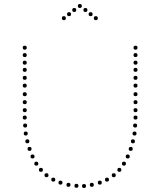

<svg xmlns="http://www.w3.org/2000/svg" viewBox="-20 -938 799 962"><path d="M380 -898Q370 -898 370 -908Q370 -918 380 -918Q390 -918 390 -908Q390 -898 380 -898ZM408 -878Q398 -878 398 -888Q398 -898 408 -898Q418 -898 418 -888Q418 -878 408 -878ZM434 -857Q424 -857 424 -867Q424 -877 434 -877Q444 -877 444 -867Q444 -857 434 -857ZM460 -837Q450 -837 450 -847Q450 -857 460 -857Q470 -857 470 -847Q470 -837 460 -837ZM352 -878Q342 -878 342 -888Q342 -898 352 -898Q362 -898 362 -888Q362 -878 352 -878ZM326 -857Q316 -857 316 -867Q316 -877 326 -877Q336 -877 336 -867Q336 -857 326 -857ZM300 -837Q290 -837 290 -847Q290 -857 300 -857Q310 -857 310 -847Q310 -837 300 -837ZM117 -220Q107 -220 107 -230Q107 -240 117 -240Q127 -240 127 -230Q127 -220 117 -220ZM128 -182Q118 -182 118 -192Q118 -202 128 -202Q138 -202 138 -192Q138 -182 128 -182ZM143 -144Q133 -144 133 -154Q133 -164 143 -164Q153 -164 153 -154Q153 -144 143 -144ZM162 -108Q152 -108 152 -118Q152 -128 162 -128Q172 -128 172 -118Q172 -108 162 -108ZM104 -538Q94 -538 94 -548Q94 -558 104 -558Q114 -558 114 -548Q114 -538 104 -538ZM104 -499Q94 -499 94 -509Q94 -519 104 -519Q114 -519 114 -509Q114 -499 104 -499ZM104 -456Q94 -456 94 -466Q94 -476 104 -476Q114 -476 114 -466Q114 -456 104 -456ZM104 -376Q94 -376 94 -386Q94 -396 104 -396Q114 -396 114 -386Q114 -376 104 -376ZM104 -339Q94 -339 94 -349Q94 -359 104 -359Q114 -359 114 -349Q114 -339 104 -339ZM106 -299Q96 -299 96 -309Q96 -319 106 -319Q116 -319 116 -309Q116 -299 106 -299ZM109 -259Q99 -259 99 -269Q99 -279 109 -279Q119 -279 119 -269Q119 -259 109 -259ZM104 -689Q94 -689 94 -699Q94 -709 104 -709Q114 -709 114 -699Q114 -689 104 -689ZM104 -652Q94 -652 94 -662Q94 -672 104 -672Q114 -672 114 -662Q114 -652 104 -652ZM104 -614Q94 -614 94 -624Q94 -634 104 -634Q114 -634 114 -624Q114 -614 104 -614ZM104 -578Q94 -578 94 -588Q94 -598 104 -598Q114 -598 114 -588Q114 -578 104 -578ZM104 -416Q94 -416 94 -426Q94 -436 104 -436Q114 -436 114 -426Q114 -416 104 -416ZM185 -77Q175 -77 175 -87Q175 -97 185 -97Q195 -97 195 -87Q195 -77 185 -77ZM213 -50Q203 -50 203 -60Q203 -70 213 -70Q223 -70 223 -60Q223 -50 213 -50ZM247 -28Q237 -28 237 -38Q237 -48 247 -48Q257 -48 257 -38Q257 -28 247 -28ZM283 -13Q273 -13 273 -23Q273 -33 283 -33Q293 -33 293 -23Q293 -13 283 -13ZM323 -2Q313 -2 313 -12Q313 -22 323 -22Q333 -22 333 -12Q333 -2 323 -2ZM363 3Q353 3 353 -7Q353 -17 363 -17Q373 -17 373 -7Q373 3 363 3ZM646 -220Q636 -220 636 -230Q636 -240 646 -240Q656 -240 656 -230Q656 -220 646 -220ZM635 -182Q625 -182 625 -192Q625 -202 635 -202Q645 -202 645 -192Q645 -182 635 -182ZM620 -144Q610 -144 610 -154Q610 -164 620 -164Q630 -164 630 -154Q630 -144 620 -144ZM601 -108Q591 -108 591 -118Q591 -128 601 -128Q611 -128 611 -118Q611 -108 601 -108ZM659 -538Q649 -538 649 -548Q649 -558 659 -558Q669 -558 669 -548Q669 -538 659 -538ZM659 -499Q649 -499 649 -509Q649 -519 659 -519Q669 -519 669 -509Q669 -499 659 -499ZM659 -456Q649 -456 649 -466Q649 -476 659 -476Q669 -476 669 -466Q669 -456 659 -456ZM659 -376Q649 -376 649 -386Q649 -396 659 -396Q669 -396 669 -386Q669 -376 659 -376ZM659 -339Q649 -339 649 -349Q649 -359 659 -359Q669 -359 669 -349Q669 -339 659 -339ZM657 -299Q647 -299 647 -309Q647 -319 657 -319Q667 -319 667 -309Q667 -299 657 -299ZM654 -259Q644 -259 644 -269Q644 -279 654 -279Q664 -279 664 -269Q664 -259 654 -259ZM659 -689Q649 -689 649 -699Q649 -709 659 -709Q669 -709 669 -699Q669 -689 659 -689ZM659 -652Q649 -652 649 -662Q649 -672 659 -672Q669 -672 669 -662Q669 -652 659 -652ZM659 -614Q649 -614 649 -624Q649 -634 659 -634Q669 -634 669 -624Q669 -614 659 -614ZM659 -578Q649 -578 649 -588Q649 -598 659 -598Q669 -598 669 -588Q669 -578 659 -578ZM659 -416Q649 -416 649 -426Q649 -436 659 -436Q669 -436 669 -426Q669 -416 659 -416ZM578 -77Q568 -77 568 -87Q568 -97 578 -97Q588 -97 588 -87Q588 -77 578 -77ZM550 -50Q540 -50 540 -60Q540 -70 550 -70Q560 -70 560 -60Q560 -50 550 -50ZM516 -28Q506 -28 506 -38Q506 -48 516 -48Q526 -48 526 -38Q526 -28 516 -28ZM480 -13Q470 -13 470 -23Q470 -33 480 -33Q490 -33 490 -23Q490 -13 480 -13ZM440 -2Q430 -2 430 -12Q430 -22 440 -22Q450 -22 450 -12Q450 -2 440 -2ZM401 4Q391 4 391 -6Q391 -16 401 -16Q411 -16 411 -6Q411 4 401 4Z"/></svg>

Font: Raleway Dots 
Style: Regular
Weight: 400
Version: Version 1.000